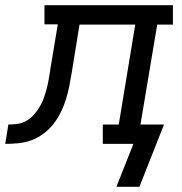

<svg xmlns="http://www.w3.org/2000/svg" viewBox="-76 -550 696 734"><path d="M369 164 434 0H317V-74H378L441 -456H228L198 -271Q194 -246 189 -221Q184 -196 176.5 -171.5Q169 -147 157.5 -123Q146 -99 129.5 -77.5Q113 -56 91 -39.5Q69 -23 44.5 -14Q20 -5 -5.5 -2.5Q-31 0 -56 0L-44 -74Q-26 -74 -8.5 -76.5Q9 -79 25.5 -88.5Q42 -98 54.5 -112.5Q67 -127 76.5 -143Q86 -159 92 -176.5Q98 -194 102.5 -211Q107 -228 110 -245.5Q113 -263 116 -281V-283Q116 -283 116 -283Q116 -283 116 -283L145 -457H94V-530H585V-456H525L461 -74H551L457 164Z"/></svg>

Font: Iosevka Slab Extended Oblique
Style: Regular
Weight: 400
Width: 7
Italic angle: -9°
Monospace: yes
Designer: Belleve Invis
Foundry: Belleve Invis
Version: Version 11.1.0; ttfautohint (v1.8.3)